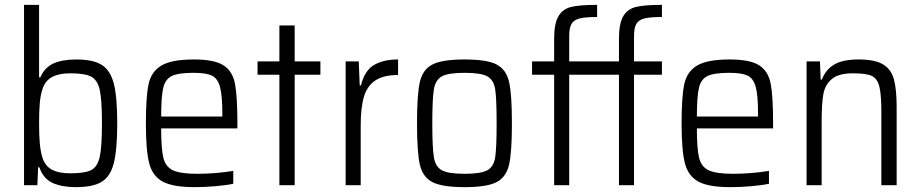

<svg xmlns="http://www.w3.org/2000/svg" viewBox="-20 -763 3792 791"><path d="M142 -74H137L134 0H79V-743H141V-444H146Q163 -484 199 -501Q235 -518 294 -518Q364 -518 399.5 -495.5Q435 -473 449 -418Q463 -363 463 -255Q463 -147 449 -91.5Q435 -36 399 -14Q363 8 292 8Q236 8 197.5 -9Q159 -26 142 -74ZM400 -255Q400 -351 391 -392Q382 -433 356 -447Q330 -461 270 -461Q223 -461 195 -446Q167 -431 156 -399Q147 -373 144 -339.5Q141 -306 141 -255Q141 -205 144 -172Q147 -139 155 -113Q166 -79 194 -64Q222 -49 270 -49Q330 -49 356 -62.5Q382 -76 391 -117.5Q400 -159 400 -255Z M958 -234H644Q644 -150 653 -113Q662 -76 692.5 -61.5Q723 -47 793 -47Q867 -47 941 -59V-6Q914 0 869 4Q824 8 782 8Q692 8 650 -15Q608 -38 594.5 -91Q581 -144 581 -254Q581 -364 592 -416Q603 -468 645 -493Q687 -518 779 -518Q863 -518 900.5 -494Q938 -470 948 -418.5Q958 -367 958 -255ZM644 -283H896V-296Q896 -372 886 -406.5Q876 -441 852 -452Q828 -463 777 -463Q715 -463 688 -450Q661 -437 652.5 -401Q644 -365 644 -283Z M1131 0V-455H1041V-510H1131V-658H1194V-510H1300V-455H1194V0Z M1404 -510H1458L1462 -411H1467Q1482 -472 1520.5 -495Q1559 -518 1620 -518V-454Q1559 -454 1525.5 -431Q1492 -408 1479 -363.5Q1466 -319 1466 -245V0H1404Z M1698 -255Q1698 -373 1709.5 -424.5Q1721 -476 1761 -497Q1801 -518 1894 -518Q1987 -518 2026.5 -497Q2066 -476 2077.5 -424.5Q2089 -373 2089 -255Q2089 -137 2077.5 -85.5Q2066 -34 2026.5 -13Q1987 8 1894 8Q1801 8 1761 -13Q1721 -34 1709.5 -85.5Q1698 -137 1698 -255ZM2026 -255Q2026 -357 2020 -395.5Q2014 -434 1987.5 -448.5Q1961 -463 1894 -463Q1827 -463 1800.5 -448.5Q1774 -434 1767.5 -395Q1761 -356 1761 -255Q1761 -154 1767.5 -115Q1774 -76 1800.5 -61.5Q1827 -47 1894 -47Q1961 -47 1987.5 -61.5Q2014 -76 2020 -114.5Q2026 -153 2026 -255Z M2263 -455H2172V-510H2263V-603Q2263 -666 2280.5 -696Q2298 -726 2333.5 -734.5Q2369 -743 2440 -743V-693Q2392 -693 2368 -687Q2344 -681 2334.5 -664.5Q2325 -648 2325 -614V-510H2440V-455H2325V0H2263ZM2530 -455H2439V-510H2530V-603Q2530 -666 2547.5 -696Q2565 -726 2600.5 -734.5Q2636 -743 2707 -743V-693Q2659 -693 2635 -687Q2611 -681 2601.5 -664.5Q2592 -648 2592 -614V-510H2707V-455H2592V0H2530Z M3165 -234H2851Q2851 -150 2860 -113Q2869 -76 2899.5 -61.5Q2930 -47 3000 -47Q3074 -47 3148 -59V-6Q3121 0 3076 4Q3031 8 2989 8Q2899 8 2857 -15Q2815 -38 2801.5 -91Q2788 -144 2788 -254Q2788 -364 2799 -416Q2810 -468 2852 -493Q2894 -518 2986 -518Q3070 -518 3107.5 -494Q3145 -470 3155 -418.5Q3165 -367 3165 -255ZM2851 -283H3103V-296Q3103 -372 3093 -406.5Q3083 -441 3059 -452Q3035 -463 2984 -463Q2922 -463 2895 -450Q2868 -437 2859.5 -401Q2851 -365 2851 -283Z M3303 -510H3358L3361 -435H3366Q3380 -474 3415 -496Q3450 -518 3518 -518Q3584 -518 3617.5 -498Q3651 -478 3662.5 -437Q3674 -396 3674 -321V0H3611V-301Q3611 -375 3602.5 -407.5Q3594 -440 3571 -450.5Q3548 -461 3494 -461Q3435 -461 3407 -437.5Q3379 -414 3372 -375Q3365 -336 3365 -264V0H3303Z"/></svg>

Font: Saira Semi Condensed Light
Style: Regular
Weight: 300
Width: 4
Designer: Hector Gatti with collaboration of the Omnibus-Type team
Foundry: Omnibus-Type
Version: Version 1.001; ttfautohint (v1.8)